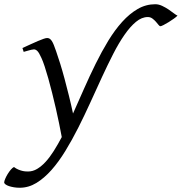

<svg xmlns="http://www.w3.org/2000/svg" viewBox="-108 -635 852 899"><path d="M723.1 -562Q718.3 -556.2 706.5 -547.9Q694.8 -539.6 681.9 -531.5Q668.9 -523.4 657.7 -517.8Q646.5 -512.2 643.1 -512.2Q639.2 -512.2 634 -518.8Q628.9 -525.4 621.8 -533.4Q614.7 -541.5 605.5 -548.3Q596.2 -555.2 584 -555.2Q555.7 -555.2 528.6 -532.7Q501.5 -510.3 474.9 -471.9Q448.2 -433.6 422.1 -382.6Q396 -331.5 369.4 -273.9Q342.8 -216.3 315.2 -155.5Q287.6 -94.7 258.5 -37.1Q229.5 20.5 198.2 71.5Q167 122.6 133.1 160.9Q99.1 199.2 62.3 221.7Q25.4 244.1 -15.6 244.1Q-29.8 244.1 -43 241.9Q-56.2 239.7 -66.2 236.3Q-76.2 232.9 -82.3 228.3Q-88.4 223.6 -88.4 219.2Q-88.4 213.4 -83.7 202.4Q-79.1 191.4 -72.3 180.2Q-65.4 168.9 -57.4 159.4Q-49.3 149.9 -42.5 147Q-33.2 154.3 -23.4 158.4Q-13.7 162.6 -4.9 164.8Q3.9 167 11.2 167.5Q18.6 168 23.4 168Q45.4 168 65.7 156Q85.9 144 105.5 122.8Q125 101.6 143.8 71.8Q162.6 42 181.2 6.8Q175.8 -22.5 168.7 -57.1Q161.6 -91.8 153.3 -128.2Q145 -164.6 136 -200.4Q127 -236.3 118.2 -267.6Q109.4 -298.8 101.1 -324Q92.8 -349.1 85.9 -363.8Q74.7 -388.7 66.9 -396.2Q59.1 -403.8 50.8 -403.8Q46.4 -403.8 38.3 -401.9Q30.3 -399.9 22.5 -397.7Q14.6 -395.5 2.9 -392.1L-2.9 -410.2Q17.6 -419.4 36.1 -428Q54.7 -436.5 69.6 -442.9Q84.5 -449.2 95.7 -453.1Q106.9 -457 112.8 -457Q119.6 -457 124.8 -453.6Q129.9 -450.2 134.8 -442.9Q139.6 -435.5 144.3 -423.6Q148.9 -411.6 154.8 -395Q163.6 -370.1 173.8 -337.2Q184.1 -304.2 194.3 -266.1Q204.6 -228 214.8 -186.5Q225.1 -145 233.9 -103.5Q259.3 -160.2 285.6 -220Q312 -279.8 340.1 -336.7Q368.2 -393.6 398.9 -444.1Q429.7 -494.6 464.1 -532.7Q498.5 -570.8 536.9 -593Q575.2 -615.2 619.1 -615.2Q634.8 -615.2 650.9 -607.7Q667 -600.1 681.2 -590.6Q695.3 -581.1 706.3 -572.5Q717.3 -564 723.1 -562Z"/></svg>

Font: Akkhara
Style: Italic
Weight: 400
Italic angle: -7°
Designer: J. Victor Gaultney
Version: Version 1.00 June 13, 2006, initial release